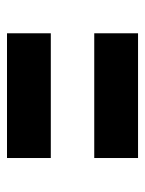

<svg xmlns="http://www.w3.org/2000/svg" viewBox="47 -584 414 548"><g transform="rotate(90 254.0 -310.0)"><path d="M75 -248H431V-123H75ZM75 -497H431V-372H75Z"/></g></svg>

Font: Eyechart
Style: Regular
Weight: 400
Designer: Peter Wiegel
Foundry: Peter Wiegel
Version: Version 1.000